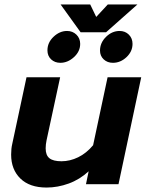

<svg xmlns="http://www.w3.org/2000/svg" viewBox="-20 -827 655 862"><path d="M252 -807H385L412 -751L464 -807H597L456 -682H342ZM193 -601Q193 -636 220.5 -662Q248 -688 281 -688Q306 -688 323 -671.5Q340 -655 340 -630Q340 -596 312 -570.5Q284 -545 251 -545Q226 -545 209.5 -560.5Q193 -576 193 -601ZM429 -600Q429 -635 456 -661.5Q483 -688 517 -688Q542 -688 558.5 -671.5Q575 -655 575 -630Q575 -596 548 -570.5Q521 -545 487 -545Q462 -545 445.5 -560.5Q429 -576 429 -600ZM30 -133Q30 -160 35 -181L99 -480H250L189 -197Q185 -178 185 -161Q185 -130 202 -116.5Q219 -103 256 -103Q294 -103 331 -121Q368 -139 398 -175L463 -480H614L512 0H366L378 -58Q338 -21 288.5 -3Q239 15 189 15Q113 15 71.5 -25.5Q30 -66 30 -133Z"/></svg>

Font: Prompt SemiBold
Style: Italic
Weight: 600
Italic angle: -12°
Designer: Katatrad Team
Foundry: CadsonDemak
Version: Version 1.001